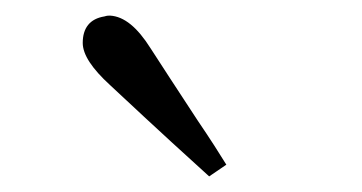

<svg xmlns="http://www.w3.org/2000/svg" viewBox="-20 -820 464 246"><path d="M248 -594 270 -609C262 -622 250 -641 233 -666C206 -707 186 -738 173 -758C156 -785 139 -799 121 -800C119 -800 117 -800 114 -799C95 -796 86 -784 86 -765C86 -750 98 -732 121 -711C184 -652 227 -613 248 -594Z"/></svg>

Font: Noto Serif Tangut
Style: Regular
Weight: 400
Designer: YANG Xicheng
Foundry: Liu Zhao Studio
Version: Version 2.169